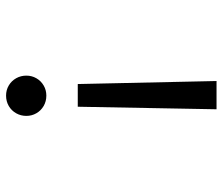

<svg xmlns="http://www.w3.org/2000/svg" viewBox="-72 -674 758 655"><g transform="rotate(90 307.5 -347.0)"><path d="M256.9 -706.2H353.3L344.6 -232.8H267.2ZM375.9 -57.4Q375.9 -38.5 366.9 -22.6Q357.9 -6.7 342.1 2.6Q326.2 11.8 306.7 11.8Q287.7 11.8 272.1 2.6Q256.4 -6.7 247.4 -22.6Q238.5 -38.5 238.5 -57.4Q238.5 -75.9 247.4 -91.5Q256.4 -107.2 272.1 -116.4Q287.7 -125.6 306.7 -125.6Q326.2 -125.6 342.1 -116.4Q357.9 -107.2 366.9 -91.5Q375.9 -75.9 375.9 -57.4Z"/></g></svg>

Font: Fira Code Fixed
Style: Regular
Weight: 400
Monospace: yes
Designer: Carrois Corporate, Edenspiekermann AG, Nikita Prokopov
Foundry: Carrois Corporate, Edenspiekermann AG, Nikita Prokopov
Version: Version 5.002